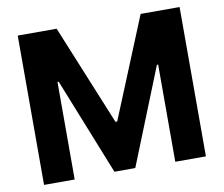

<svg xmlns="http://www.w3.org/2000/svg" viewBox="-79 -824 1074 921"><g transform="rotate(-10 457.5 -363.5)"><path d="M63.2 0V-727.3H252.8L453.1 -238.6H461.6L661.9 -727.3H851.6V0H702.4V-473.4H696.4L508.2 -3.6H406.6L218.4 -475.1H212.4V0Z"/></g></svg>

Font: Cannonade
Style: Bold
Weight: 700
Designer: Rasmus Andersson
Foundry: rsms
Version: Version 3.012;git-f93a4a705